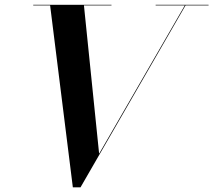

<svg xmlns="http://www.w3.org/2000/svg" viewBox="-20 -770 889 800"><path d="M283.5 10.5 188.5 -750H329.5L393 -129.5L751.5 -750H754.5L315.5 10.5ZM118.5 -747.5V-750H444.5V-747.5ZM628.5 -747.5V-750H849V-747.5Z"/></svg>

Font: Bodoni Moda 72pt SemiBold
Style: Italic
Weight: 600
Italic angle: -13°
Designer: Owen Earl
Foundry: indestructible type
Version: Version 2.004